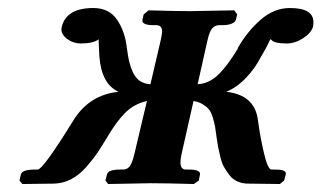

<svg xmlns="http://www.w3.org/2000/svg" viewBox="-20 -460 805 481"><path d="M464.8 -207 435.1 -75.2Q432.1 -61.5 432.1 -53.2Q432.1 -35.2 445.8 -35.2H455.1Q467.8 -35.2 475.1 -32Q482.4 -28.8 481 -22.9L478 -7.8L465.8 1Q396 -1 356.9 -1L251 1L244.1 -7.8L248 -22.9Q251 -35.2 279.8 -35.2H288.1Q299.8 -35.2 305.9 -44.7Q312 -54.2 316.9 -75.2L348.1 -207Q315.9 -199.7 293.7 -177.5Q271.5 -155.3 247.1 -113.8Q233.9 -91.8 224.6 -77.9Q215.3 -64 197.5 -43.2Q179.7 -22.5 158.9 -11.5Q138.2 -0.5 115.2 0L36.1 1L28.8 -7.8L32.2 -22.9Q35.6 -35.2 66.9 -35.2H74.2Q87.9 -35.2 165 -160.2Q204.6 -222.7 276.9 -230Q234.4 -249.5 229 -317.9Q227.1 -350.1 227.1 -357.9V-361.8L226.1 -360.8Q212.9 -351.1 182.1 -351.1Q163.6 -351.1 148.7 -362.1Q133.8 -373 133.8 -387.2Q133.8 -388.2 134.3 -390.1Q134.8 -392.1 134.8 -393.1Q146.5 -439.9 213.9 -439.9Q253.4 -439.9 273.4 -410.4Q293.5 -380.9 297.9 -338.9Q303.2 -295.4 316.2 -272.9Q329.1 -250.5 356.9 -249L382.8 -359.9Q386.2 -376 386.2 -380.9Q386.2 -397 371.1 -397H362.8Q349.6 -397 342.5 -400.4Q335.4 -403.8 336.9 -410.2L339.8 -423.8L352.1 -434.1Q420.9 -432.1 457 -432.1L566.9 -434.1L574.2 -423.8L570.8 -410.2Q569.3 -404.3 560.1 -400.6Q550.8 -397 538.1 -397H529.8Q518.1 -397 511.2 -388.4Q504.4 -379.9 500 -359.9L475.1 -249Q503.4 -250.5 526.6 -272.7Q549.8 -294.9 576.2 -338.9H575.2Q599.1 -380.9 632.8 -410.4Q666.5 -439.9 706.1 -439.9Q765.1 -439.9 765.1 -404.8Q765.1 -397 764.2 -393.1Q759.3 -377 739 -364Q718.8 -351.1 698.2 -351.1Q666 -351.1 659.2 -360.8L657.2 -361.8Q647.9 -340.8 633.8 -317.9Q619.6 -289.6 596.7 -265.4Q573.7 -241.2 546.9 -230Q617.7 -222.2 626 -160.2Q631.3 -119.1 641.1 -77.1Q650.9 -35.2 660.2 -35.2H667Q673.3 -35.2 678 -34.9Q682.6 -34.7 687.5 -33.4Q692.4 -32.2 694.6 -29.5Q696.8 -26.9 695.8 -22.9L691.9 -7.8L681.2 1L602.1 0Q586.9 0 575 -5.4Q563 -10.7 554.9 -21.2Q546.9 -31.7 541.3 -41.5Q535.6 -51.3 532 -66.9Q528.3 -82.5 526.6 -90.8Q524.9 -99.1 522.9 -113.8Q520.5 -133.3 518.8 -142.8Q517.1 -152.3 512.9 -166Q508.8 -179.7 503.2 -186.3Q497.6 -192.9 488 -198.7Q478.5 -204.6 464.8 -207Z"/></svg>

Font: Linux Libertine
Style: Bold Italic
Weight: 700
Italic angle: -11.5°
Designer: Philipp H. Poll
Foundry: Philipp H. Poll
Version: Version 4.0.5